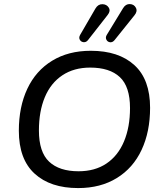

<svg xmlns="http://www.w3.org/2000/svg" viewBox="-20 -934 812 963"><path d="M74.5 -278.3Q74.5 -398.3 117.1 -488.8Q159.7 -579.4 241.4 -629.3Q323 -679.3 435.3 -679.3Q575.3 -679.3 654.1 -607.4Q732.8 -535.6 732.8 -393.4Q732.8 -273.4 690.2 -182.3Q647.6 -91.2 565.9 -41Q484.3 9.3 372 9.3Q232.6 9.3 153.6 -63.1Q74.5 -135.4 74.5 -278.3ZM632.1 -392.1Q632.1 -499.6 581 -547.3Q530 -595 432.3 -595Q351 -595 292.9 -556.4Q234.8 -517.8 205 -446.8Q175.2 -375.7 175.2 -279.5Q175.2 -171.4 226.3 -123.2Q277.3 -75 374 -75Q456.3 -75 514 -113.9Q571.8 -152.8 601.9 -224.5Q632.1 -296.3 632.1 -392.1ZM381.5 -758.3 458.6 -891.1Q471.6 -913.3 493.4 -913Q515.1 -912.6 525.5 -895.7Q535.9 -878.9 520 -859L421.5 -733.1Q412.1 -721.1 399.4 -722.4Q386.6 -723.6 380.5 -734.3Q374.3 -745 381.5 -758.3ZM515.5 -758.9 597.3 -893Q610.3 -914.5 631.4 -913.6Q652.6 -912.6 661.7 -894.8Q670.8 -877 654.3 -857.1L554.3 -732.5Q544.3 -720.5 531.9 -722.1Q519.4 -723.6 513.6 -735Q507.8 -746.3 515.5 -758.9Z"/></svg>

Font: SN Pro Thin
Style: Italic
Weight: 200
Italic angle: -9°
Designer: Tobias Whetton
Foundry: Supernotes
Version: Version 1.003;Glyphs 3.3 (3324)